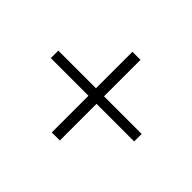

<svg xmlns="http://www.w3.org/2000/svg" viewBox="-104 -644 707 707"><g transform="rotate(45 250.0 -290.0)"><path d="M229 -80V-500H271V-80ZM33 -271V-310H467V-271Z"/></g></svg>

Font: DM Sans 24pt ExtraLight
Style: Regular
Weight: 250
Designer: Colophon Foundry, Jonny Pinhorn
Foundry: Colophon Foundry
Version: Version 4.004;gftools[0.9.30]